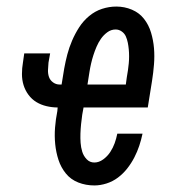

<svg xmlns="http://www.w3.org/2000/svg" viewBox="-20 -558 540 586"><path d="M268 8Q242 8 219 -1Q196 -10 181 -28.5Q166 -47 158.5 -70Q151 -93 148.5 -118Q146 -143 148 -168.5Q150 -194 155 -219L156 -230Q139 -230 122 -234Q105 -238 91 -246.5Q77 -255 67 -268.5Q57 -282 52 -298Q47 -314 47 -332Q47 -350 50 -367L54 -395H133L128 -367Q127 -356 126.5 -344.5Q126 -333 129.5 -323Q133 -313 142 -306.5Q151 -300 162 -300H168L176 -349Q180 -371 185.5 -392Q191 -413 200 -434Q209 -455 221.5 -474.5Q234 -494 252 -509Q270 -524 291.5 -531Q313 -538 335 -538Q360 -538 382.5 -528.5Q405 -519 419.5 -500.5Q434 -482 441 -458.5Q448 -435 450 -411Q452 -387 450 -361.5Q448 -336 444 -311L431 -230H235L231 -208Q229 -194 227.5 -179.5Q226 -165 225.5 -150.5Q225 -136 226 -122Q227 -108 231 -95Q235 -82 244.5 -72Q254 -62 268 -62Q282 -62 295 -71.5Q308 -81 316.5 -94Q325 -107 330 -121Q335 -135 338 -150H415Q411 -131 405 -113Q399 -95 390 -77.5Q381 -60 368.5 -44Q356 -28 340 -16Q324 -4 305 2Q286 8 268 8ZM247 -300H364L367 -322Q369 -333 370.5 -343.5Q372 -354 373 -364.5Q374 -375 374 -386Q374 -397 373 -407.5Q372 -418 370 -428Q368 -438 364 -447Q360 -456 351.5 -462Q343 -468 333 -468Q319 -468 307.5 -459.5Q296 -451 288 -439.5Q280 -428 274.5 -415Q269 -402 265 -389.5Q261 -377 258 -364Q255 -351 253 -338Z"/></svg>

Font: Iosevka Slab Oblique
Style: Regular
Weight: 400
Italic angle: -9°
Monospace: yes
Designer: Belleve Invis
Foundry: Belleve Invis
Version: Version 11.1.1; ttfautohint (v1.8.3)